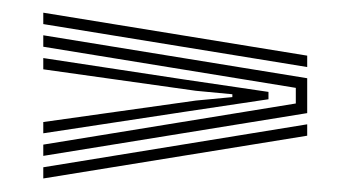

<svg xmlns="http://www.w3.org/2000/svg" viewBox="-20 -528 538 295"><path d="M46.5 -491V-508.5L452 -442.5V-425ZM46.5 -288.5V-305.8L434.5 -369V-393L46.5 -456.2V-473.8L452 -407.8V-354.2ZM46.5 -323.2V-340.5L281 -373.5L337 -378.8V-383.2L281 -388.5L46.5 -421.5V-438.8L263.5 -405.8L392.5 -386.8V-375.5L263.5 -356.2ZM46.5 -253.8V-271L452 -337V-319.5Z"/></svg>

Font: Big Shoulders Inline Display Thin
Style: Bold
Weight: 700
Version: Version 2.002